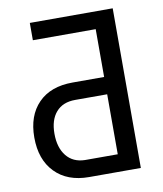

<svg xmlns="http://www.w3.org/2000/svg" viewBox="-81 -777 713 842"><g transform="rotate(-10 276.0 -355.5)"><path d="M41 -212.4C41 -146.6 59.4 -94.8 96.2 -56.9C133 -19 183.6 0 248 0H478V-710.9H108.9V-633.8H388.7V-420.9H248C182.6 -420.9 131.8 -402.3 95.5 -365.2C59.2 -328.1 41 -277.2 41 -212.4ZM388.7 -343.8V-76.7H243.2C207.7 -77.3 180.1 -89.9 160.4 -114.5C140.7 -139.1 130.9 -172 130.9 -213.4C130.9 -254.4 140.9 -286.4 160.9 -309.3C180.9 -332.3 209.3 -343.8 246.1 -343.8Z"/></g></svg>

Font: Roboto Condensed
Style: Regular
Weight: 400
Designer: Google
Version: Version 2.134; 2016